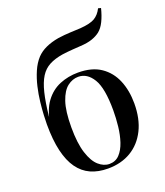

<svg xmlns="http://www.w3.org/2000/svg" viewBox="-145 -884 858 997"><g transform="rotate(-20 283.5 -386.0)"><path d="M515 -786 530 -782Q520 -742 505.5 -712.5Q491 -683 471 -667Q453 -653 427 -644Q401 -635 363 -633Q347 -632 318.5 -630Q290 -628 260 -624Q216 -617 185.5 -601Q155 -585 135.5 -554Q116 -523 103.5 -472Q91 -421 83 -345L142 -298L75 -303Q87 -380 120 -424.5Q153 -469 200.5 -488.5Q248 -508 302 -508Q379 -508 427.5 -475Q476 -442 499.5 -385.5Q523 -329 523 -258Q523 -173 492.5 -112Q462 -51 407.5 -18.5Q353 14 280 14Q226 14 185 -4.5Q144 -23 116 -62Q88 -101 73.5 -162.5Q59 -224 59 -310Q59 -328 60.5 -360Q62 -392 66.5 -432Q71 -472 80.5 -513Q90 -554 106 -591Q122 -628 146 -654Q167 -676 197.5 -690Q228 -704 268 -711Q303 -716 337.5 -717.5Q372 -719 393 -720Q448 -724 473.5 -739Q499 -754 515 -786ZM296 -487Q264 -487 236 -465.5Q208 -444 190.5 -393Q173 -342 173 -252Q173 -164 190.5 -109.5Q208 -55 236 -30.5Q264 -6 295 -6Q329 -6 351 -29.5Q373 -53 385.5 -90.5Q398 -128 403 -173Q408 -218 408 -261Q408 -384 376.5 -435.5Q345 -487 296 -487Z"/></g></svg>

Font: Playfair Display Medium
Style: Regular
Weight: 500
Designer: Claus Eggers Sørensen
Foundry: Claus Eggers Sørensen
Version: Version 1.203